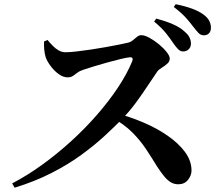

<svg xmlns="http://www.w3.org/2000/svg" viewBox="-20 -856 1040 900"><path d="M792.8 -652.9Q779 -673.9 758.6 -699.6Q738.2 -725.3 702.5 -754.8L712.4 -769Q754.5 -757.8 789 -743.1Q823.6 -728.4 846.1 -707.3Q862.5 -693.2 868.8 -679.3Q875.1 -665.4 875.1 -651.1Q875.1 -635.7 864.7 -625.3Q854.4 -614.8 838.1 -614.8Q825.6 -614.8 815.4 -624.9Q805.1 -635.1 792.8 -652.9ZM885.4 -731.3Q872.3 -748.9 853.1 -770.9Q833.9 -792.9 794.6 -823.4L803.5 -836.3Q846.1 -827.8 879.7 -815.6Q913.2 -803.4 933.9 -787.7Q953.1 -773.6 960.9 -758.2Q968.7 -742.9 968.7 -725.7Q968.7 -709.6 959.9 -700.1Q951.1 -690.5 935.5 -690.5Q920.9 -690.5 910.5 -701.4Q900.2 -712.3 885.4 -731.3ZM186.6 -661.7 203.1 -668.5Q214.5 -654.5 227.6 -641.1Q240.7 -627.7 255.5 -619.4Q270.2 -611.1 287 -611.1Q307.8 -611.1 339 -614.8Q370.3 -618.4 405.9 -623.7Q441.4 -628.9 476.1 -635.2Q510.7 -641.5 538.1 -646.9Q565.5 -652.3 579.5 -655.8Q592.5 -658.8 602.6 -667.3Q612.8 -675.8 622.4 -683.5Q632.1 -691.1 642.4 -691.1Q658 -691.1 680.6 -678.8Q703.2 -666.5 725 -648.4Q746.8 -630.4 761.2 -612Q775.7 -593.6 775.7 -581.5Q775.7 -567.7 763.7 -557.1Q751.8 -546.5 737.8 -538.1Q723.8 -529.8 717.5 -521Q699.1 -494.5 673.9 -456.3Q648.7 -418.1 618.3 -376.4Q587.8 -334.7 551.4 -297.2Q517.1 -262.2 470 -218.6Q422.8 -175.1 361.4 -130.2Q299.9 -85.3 222 -45.4Q144.1 -5.5 48.6 23.8L37 3.7Q108 -33.3 178 -83.9Q247.9 -134.5 313.4 -194.1Q378.9 -253.8 434.7 -317.8Q490.6 -381.9 533.3 -446.2Q575.9 -510.6 599.8 -568.9Q607.3 -588.3 588.6 -587.5Q573.6 -586.2 545.2 -579.3Q516.7 -572.4 483.1 -563.1Q449.6 -553.9 419.3 -544.6Q389.1 -535.2 370.2 -528.8Q353.8 -523.6 342.9 -515.2Q331.9 -506.8 321.9 -500.1Q311.9 -493.4 297.3 -493.4Q275.3 -493.4 253.8 -509.6Q232.2 -525.8 216 -548.2Q199.9 -570.6 193.9 -588.6Q189.2 -604.4 187.4 -622.9Q185.7 -641.4 186.6 -661.7ZM501.6 -307.2 517.5 -327.1Q585.8 -310 649.9 -282.8Q714.1 -255.7 765.5 -220.1Q817 -184.5 847.4 -143.3Q877.7 -102.1 877.7 -56.6Q877.7 -33.9 861.4 -13.1Q845.1 7.8 815.6 7.8Q795.8 7.8 779.8 -2.1Q763.7 -12 748.8 -30.4Q733.9 -48.9 716.8 -74.8Q690.9 -117.4 664 -157.8Q637.2 -198.2 599.3 -236.1Q561.5 -273.9 501.6 -307.2Z"/></svg>

Font: Noto Serif HK
Style: Regular
Weight: 200
Designer: Ryoko NISHIZUKA 西塚涼子 (kana & ideographs); Frank Grießhammer (Latin, Greek & Cyrillic); Wenlong ZHANG 张文龙 (bopomofo); San
Foundry: Adobe
Version: Version 2.001;hotconv 1.1.0;makeotfexe 2.6.0